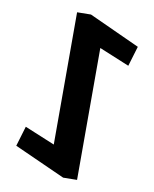

<svg xmlns="http://www.w3.org/2000/svg" viewBox="-97 -977 843 1050"><g transform="rotate(10 324.5 -451.5)"><path d="M404 -732.6 571.5 -663.5 604.8 -774.5 322 -904 245 -902.9V-168.4L77.5 -237.7L44.2 -126.4L327 1L404 -0.1Z"/></g></svg>

Font: Stormning
Style: Bold
Weight: 400
Designer: Robert Jablonski, Mew Too
Foundry: Cannot Into Space Fonts
Version: Version 0.90